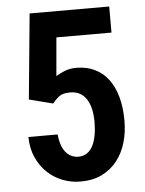

<svg xmlns="http://www.w3.org/2000/svg" viewBox="-52 -753 607 805"><g transform="rotate(-5 251.5 -350.5)"><path d="M168.5 -326.2 68.4 -351.6 103 -710.9H438V-601.1H206.1L191.9 -439.5Q204.6 -447.8 227.1 -457.3Q249.5 -466.8 277.8 -466.8Q321.3 -466.8 355.2 -450.4Q389.2 -434.1 412.4 -403.3Q435.5 -372.6 447.8 -328.4Q460 -284.2 460 -228Q460 -179.7 447.5 -137Q435.1 -94.2 409.2 -61Q383.3 -27.8 345 -9Q306.6 9.8 254.9 9.8Q216.3 9.8 180.7 -3.7Q145 -17.1 116.7 -43.5Q88.4 -69.8 71 -107.9Q53.7 -146 52.7 -195.3H175.8Q178.7 -163.6 188.7 -141.1Q198.7 -118.7 215.8 -106.7Q232.9 -94.7 254.4 -94.7Q275.9 -94.7 291 -105.2Q306.2 -115.7 315.7 -134.3Q325.2 -152.8 329.8 -178.5Q334.5 -204.1 334.5 -233.9Q334.5 -263.7 329.1 -287.8Q323.7 -312 312.3 -329.8Q300.8 -347.7 283.7 -356.9Q266.6 -366.2 243.2 -366.2Q211.9 -366.2 196.3 -354Q180.7 -341.8 168.5 -326.2Z"/></g></svg>

Font: Roboto Condensed SemiBold
Style: Regular
Weight: 600
Designer: Christian Robertson
Foundry: Google
Version: Version 3.008; 2023